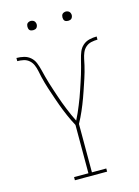

<svg xmlns="http://www.w3.org/2000/svg" viewBox="-134 -986 768 1059"><g transform="rotate(-15 250.0 -456.0)"><path d="M158 0V-18H240V-294Q231 -310 223.5 -326Q216 -342 208.5 -358.5Q201 -375 194.5 -392Q188 -409 181.5 -426Q175 -443 169.5 -460Q164 -477 158 -494Q152 -511 146.5 -528.5Q141 -546 136 -563Q131 -580 127 -598Q123 -616 119.5 -633.5Q116 -651 109 -668Q102 -685 88.5 -697Q75 -709 57 -713Q39 -717 21 -717V-735Q42 -735 63 -730Q84 -725 100 -711Q116 -697 124 -677Q132 -657 137 -636Q142 -615 147.5 -594.5Q153 -574 159 -554Q165 -534 172 -513.5Q179 -493 185.5 -473Q192 -453 199.5 -433Q207 -413 215 -393.5Q223 -374 231.5 -354.5Q240 -335 250 -316Q260 -335 268.5 -354.5Q277 -374 285 -393.5Q293 -413 300.5 -433Q308 -453 314.5 -473Q321 -493 328 -513.5Q335 -534 341 -554Q347 -574 352.5 -594.5Q358 -615 363 -636Q368 -657 376 -677Q384 -697 400 -711Q416 -725 437 -730Q458 -735 479 -735V-717Q461 -717 443 -713Q425 -709 411.5 -697Q398 -685 391 -668Q384 -651 380.5 -633.5Q377 -616 373 -598Q369 -580 364 -563Q359 -546 353.5 -528.5Q348 -511 342 -494Q336 -477 330.5 -460Q325 -443 318.5 -426Q312 -409 305.5 -392Q299 -375 291.5 -358.5Q284 -342 276.5 -326Q269 -310 260 -294V-18H342V0ZM350 -859Q345 -859 339.5 -860.5Q334 -862 330.5 -865.5Q327 -869 325.5 -874.5Q324 -880 324 -885Q324 -890 325.5 -895.5Q327 -901 330.5 -904.5Q334 -908 339.5 -910Q345 -912 350 -912Q355 -912 360.5 -910Q366 -908 369.5 -904.5Q373 -901 375 -895.5Q377 -890 377 -885Q377 -880 375 -874.5Q373 -869 369.5 -865.5Q366 -862 360.5 -860.5Q355 -859 350 -859ZM150 -859Q145 -859 139.5 -860.5Q134 -862 130.5 -865.5Q127 -869 125.5 -874.5Q124 -880 124 -885Q124 -890 125.5 -895.5Q127 -901 130.5 -904.5Q134 -908 139.5 -910Q145 -912 150 -912Q155 -912 160.5 -910Q166 -908 169.5 -904.5Q173 -901 175 -895.5Q177 -890 177 -885Q177 -880 175 -874.5Q173 -869 169.5 -865.5Q166 -862 160.5 -860.5Q155 -859 150 -859Z"/></g></svg>

Font: Iosevka Curly Slab Thin
Style: Regular
Weight: 100
Monospace: yes
Designer: Belleve Invis
Foundry: Belleve Invis
Version: Version 22.1.2; ttfautohint (v1.8.4)